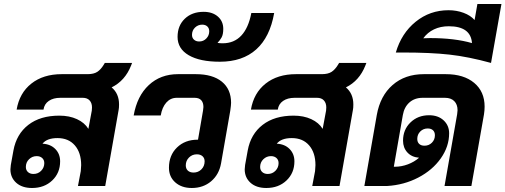

<svg xmlns="http://www.w3.org/2000/svg" viewBox="-20 -928 2522 958"><path d="M639 -614 634 -601Q604 -525 537 -492Q574 -461 574 -407Q574 -389 572 -380L505 0H369L383 -74Q385 -94 385 -104Q385 -166 353.5 -202.5Q322 -239 267 -239Q214 -239 192 -211Q232 -209 256 -184.5Q280 -160 280 -123Q280 -65 240.5 -27.5Q201 10 140 10Q90 10 61 -16Q32 -42 32 -83Q32 -91 34 -105L47 -177Q62 -259 121.5 -305Q181 -351 276 -351Q326 -351 364 -333.5Q402 -316 421 -285L438 -376Q439 -381 439 -392Q439 -414 427 -427Q415 -440 393 -440H281Q246 -440 223.5 -424.5Q201 -409 197 -381H63Q77 -464 136.5 -511Q196 -558 288 -558H417Q448 -558 465.5 -569.5Q483 -581 497 -604L503 -614ZM201 -114Q201 -130 190.5 -139.5Q180 -149 163 -149Q141 -149 125 -133.5Q109 -118 109 -95Q109 -79 119.5 -69.5Q130 -60 147 -60Q170 -60 185.5 -76Q201 -92 201 -114Z M1133 -415Q1133 -404 1129 -376L1083 -113Q1073 -57 1033.5 -23.5Q994 10 937 10Q886 10 854.5 -18Q823 -46 823 -91Q823 -153 863 -192Q903 -231 966 -231H968L993 -376Q995 -388 995 -394Q995 -416 984 -428Q973 -440 951 -440H862Q831 -440 810 -416.5Q789 -393 782 -352H647Q664 -449 722.5 -503.5Q781 -558 868 -558H957Q1041 -558 1087 -520.5Q1133 -483 1133 -415ZM1001 -123Q1001 -139 990.5 -148.5Q980 -158 962 -158Q939 -158 923 -142Q907 -126 907 -103Q907 -86 917.5 -76.5Q928 -67 946 -67Q969 -67 985 -83Q1001 -99 1001 -123Z M866 -744Q866 -800 902 -834.5Q938 -869 996 -869Q1040 -869 1067 -845.5Q1094 -822 1094 -784Q1094 -756 1085.5 -741Q1077 -726 1066 -715V-714Q1075 -712 1091 -712Q1148 -712 1184 -750.5Q1220 -789 1234 -863H1348Q1327 -743 1258.5 -681.5Q1190 -620 1077 -620Q977 -620 921.5 -652.5Q866 -685 866 -744ZM1024 -772Q1024 -787 1014.5 -796Q1005 -805 989 -805Q968 -805 953 -790.5Q938 -776 938 -754Q938 -739 948 -730Q958 -721 974 -721Q995 -721 1009.5 -736Q1024 -751 1024 -772Z M1808 -614 1803 -601Q1773 -525 1706 -492Q1743 -461 1743 -407Q1743 -389 1741 -380L1674 0H1538L1552 -74Q1554 -94 1554 -104Q1554 -166 1522.5 -202.5Q1491 -239 1436 -239Q1383 -239 1361 -211Q1401 -209 1425 -184.5Q1449 -160 1449 -123Q1449 -65 1409.5 -27.5Q1370 10 1309 10Q1259 10 1230 -16Q1201 -42 1201 -83Q1201 -91 1203 -105L1216 -177Q1231 -259 1290.5 -305Q1350 -351 1445 -351Q1495 -351 1533 -333.5Q1571 -316 1590 -285L1607 -376Q1608 -381 1608 -392Q1608 -414 1596 -427Q1584 -440 1562 -440H1450Q1415 -440 1392.5 -424.5Q1370 -409 1366 -381H1232Q1246 -464 1305.5 -511Q1365 -558 1457 -558H1586Q1617 -558 1634.5 -569.5Q1652 -581 1666 -604L1672 -614ZM1370 -114Q1370 -130 1359.5 -139.5Q1349 -149 1332 -149Q1310 -149 1294 -133.5Q1278 -118 1278 -95Q1278 -79 1288.5 -69.5Q1299 -60 1316 -60Q1339 -60 1354.5 -76Q1370 -92 1370 -114Z M2398 -396Q2398 -378 2395 -358L2332 0H2198L2261 -358Q2263 -372 2263 -378Q2263 -407 2246.5 -423.5Q2230 -440 2200 -440H2089Q2049 -440 2023 -417Q1997 -394 1990 -354L1945 -96H1950Q1983 -96 2015 -108Q2047 -120 2071 -141Q2034 -144 2012.5 -167.5Q1991 -191 1991 -226Q1991 -281 2028 -317Q2065 -353 2121 -353Q2166 -353 2193.5 -327.5Q2221 -302 2221 -263Q2221 -197 2179.5 -138Q2138 -79 2067 -42Q1996 -5 1912 0H1798L1860 -354Q1877 -450 1939 -504Q2001 -558 2095 -558H2204Q2294 -558 2346 -514.5Q2398 -471 2398 -396ZM2062 -235Q2062 -219 2071.5 -210Q2081 -201 2098 -201Q2120 -201 2135 -216Q2150 -231 2150 -253Q2150 -269 2140.5 -278Q2131 -287 2114 -287Q2092 -287 2077 -272Q2062 -257 2062 -235Z M2482 -908 2430 -614Q2317 -645 2223 -655.5Q2129 -666 1990 -666H1955Q1983 -762 2054 -819.5Q2125 -877 2218 -877Q2258 -877 2293 -864Q2328 -851 2348 -828L2362 -908ZM2126 -738Q2248 -738 2335 -713Q2329 -797 2219 -797Q2178 -797 2145.5 -781.5Q2113 -766 2092 -737Z"/></svg>

Font: Bai Jamjuree
Style: Bold Italic
Weight: 700
Italic angle: -10°
Designer: Katatrad Aksorn Co.,Ltd.
Foundry: Cadson Demak Co.,Ltd.
Version: Version 1.000; ttfautohint (v1.6)